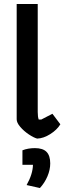

<svg xmlns="http://www.w3.org/2000/svg" viewBox="-20 -691 338 967"><path d="M64 -90V-671H170V-127Q170 -102 175 -89H188L244 -118L284 -65Q267 -37 233 -15.5Q199 6 167 7Q149 2 124.5 -14.5Q100 -31 82 -52Q64 -73 64 -90ZM114 241Q145 186 146 139H93V66Q121 55 156 55Q196 55 214.5 74Q233 93 233 132Q233 164 219 197Q205 230 181 256Z"/></svg>

Font: Athiti SemiBold
Style: Regular
Weight: 600
Designer: CadsonDemak Team
Foundry: CadsonDemak
Version: Version 1.033